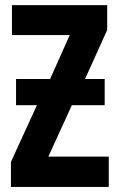

<svg xmlns="http://www.w3.org/2000/svg" viewBox="-20 -734 468 754"><path d="M43 -423.8H176.8L253.9 -596.2H26.9V-713.9H400.9V-616.2L314 -423.8H391.1V-320.8H262.2L169.9 -119.1H407.2V0H22.9V-98.1L125 -320.8H43Z"/></svg>

Font: Open Sans Condensed
Style: Regular
Weight: 400
Width: 3
Designer: Monotype Design Team
Foundry: Monotype Imaging Inc.
Version: Version 3.000